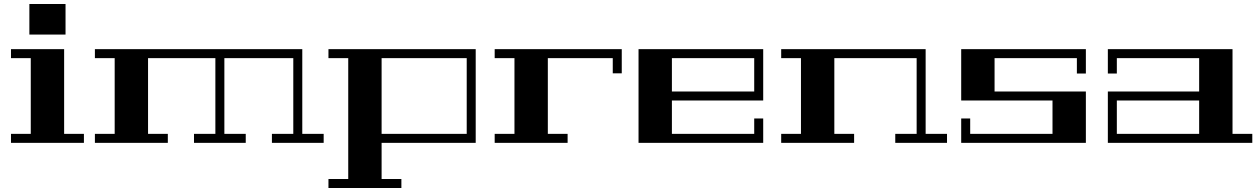

<svg xmlns="http://www.w3.org/2000/svg" viewBox="-20 -715 6297 961"><path d="M301 -45H400V0H35V-45H134V-424H35V-469H301ZM308 -542H127V-695H308Z M1600 -45V0H1341V-45H1448V-424H1103V-45H1210V0H951V-45H1058V-424H721V-45H820V0H455V-45H554V-424H455V-469H1493V-45Z M1624 181H1723V-424H1624V-469H2361V0H1890V181H1989V226H1624ZM2316 -424H1890V-45H2316Z M3092 -469V-348H3047V-424H2722V-45H2821V0H2456V-45H2555V-424H2456V-469Z M3176 -469H3800V-212H3343V-45H3755V-122H3800V0H3176ZM3343 -424V-257H3755V-424Z M3890 -469H4613V-45H4720V0H4461V-45H4568V-424H4156V-45H4255V0H3890V-45H3989V-424H3890Z M5415 -469V-347H5370V-424H4958V-257H5415V0H4791V-122H4836V-45H5248V-212H4791V-469Z M6149 -45H6248V0H5525V-257H5982V-424H5570V-347H5525V-469H6149ZM5982 -45V-212H5570V-45Z"/></svg>

Font: Geostar Fill
Style: Regular
Weight: 400
Designer: Joe Prince
Foundry: Joe Prince
Version: Version 1.002